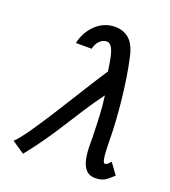

<svg xmlns="http://www.w3.org/2000/svg" viewBox="-127 -772 773 874"><g transform="rotate(20 259.0 -334.5)"><path d="M84.5 8.3C198.7 -133.3 244.6 -234.4 343.8 -369.1C353 -305.7 354 -247.6 356.4 -169.9V-162.6V-143.1C356.4 -89.8 360.4 0 427.7 0C469.7 0 480 -10.7 515.1 -42.5L476.1 -96.2C476.1 -96.2 462.4 -76.2 449.7 -76.2C433.1 -76.2 434.1 -167 433.6 -199.2C432.1 -291 418.5 -454.6 389.6 -578.1C378.9 -625 354 -678.2 281.2 -678.2C203.6 -678.2 150.9 -611.3 138.7 -548.8V-547.9H214.8C220.7 -579.1 243.2 -602.5 268.6 -602.5C304.7 -602.5 311.5 -527.8 319.8 -476.1C237.8 -353.5 81.1 -83.5 23.9 -32.7Z"/></g></svg>

Font: Fantasque Sans Mono
Style: RegItalic
Weight: 400
Italic angle: -11°
Monospace: yes
Designer: Jany Belluz
Version: Version 1.6.3